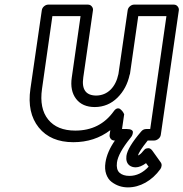

<svg xmlns="http://www.w3.org/2000/svg" viewBox="-20 -584 795 832"><path d="M111.8 -199.2 161.1 -539.1Q162.6 -549.8 171.1 -556.9Q179.7 -564 189 -564H360.8Q371.6 -564 377.9 -555.9Q384.3 -547.9 382.8 -539.1L340.8 -248Q329.6 -169.9 397.9 -169.9Q434.1 -170.9 459 -195.3Q483.9 -219.7 493.2 -263.2L533.2 -539.1Q534.7 -549.8 543.2 -556.9Q551.8 -564 561 -564H732.9Q743.7 -564 750 -555.9Q756.3 -547.9 754.9 -539.1L676.8 0Q675.3 10.7 666.3 17.8Q657.2 24.9 647.9 24.9H620.1Q582 72.3 578.1 89.8Q588.4 85.9 600.1 70.8Q602.5 67.4 607.4 63Q612.3 58.6 622.1 58.1Q631.8 57.6 640.1 68.8L676.8 120.1Q681.2 126.5 680.2 134.5Q679.2 142.6 674.8 148.9Q647.5 186.5 610.6 207.3Q573.7 228 534.2 228Q515.1 228 497.3 222.2Q479.5 216.3 463.6 204.3Q447.8 192.4 440.2 170.4Q432.6 148.4 437 120.1Q443.8 74.2 478 24.9H476.1Q465.3 24.9 459.5 17.1Q453.6 9.3 455.1 0L458 -20Q389.6 32.2 297.9 32.2Q199.2 32.2 147.9 -31.5Q96.7 -95.2 111.8 -199.2ZM162.1 -199.2Q149.9 -114.3 188.7 -66.2Q227.5 -18.1 306.2 -18.1Q413.1 -18.1 473.1 -102.1Q480 -111.8 487.3 -113.8Q494.6 -115.7 499.8 -112.1Q504.9 -108.4 509.3 -103.3Q513.7 -98.1 515.6 -93.8L518.1 -88.9L508.8 -24.9H529.8Q543 -24.9 549.6 -21Q556.2 -17.1 555.9 -11.2Q555.7 -5.4 553.5 0.5Q551.3 6.3 547.9 10.3L544.9 14.2Q492.2 79.6 486.8 120.1Q482.9 150.9 498 164.6Q513.2 178.2 541 178.2Q586.9 178.2 624 138.2L612.8 123Q587.9 141.1 567.9 141.1Q552.2 141.1 541 132.8Q524.4 119.6 527.8 91.8Q532.7 54.7 591.8 -14.2Q600.6 -24.9 613.8 -24.9H630.9L701.2 -514.2H579.1L543 -262.2L542 -261.2Q529.3 -200.7 488.8 -160.6Q448.2 -120.6 391.1 -120.1Q336.9 -120.1 309.8 -155.5Q282.7 -190.9 291 -248L329.1 -514.2H207Z"/></svg>

Font: Trueno Bold Outline
Style: Italic
Weight: 700
Width: 6
Designer: Julieta Ulanovsky
Foundry: Julieta Ulanovsky
Version: Version 3.001b | FøM Fix